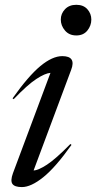

<svg xmlns="http://www.w3.org/2000/svg" viewBox="-20 -750 391 780"><path d="M227 -670.5Q227 -694.5 244 -712.5Q261 -730.5 290 -730.5Q319 -730.5 335 -712.5Q351 -694.5 351 -670.5Q351 -646 335 -626Q319 -606 290 -606Q261 -606 244 -626Q227 -646 227 -670.5ZM32.5 -46 185 -454Q163.5 -452.5 127.8 -429.2Q92 -406 35.5 -347L31 -350.5Q95.5 -441.5 144.2 -481.8Q193 -522 233 -522Q290.5 -522 269 -466L116.5 -57.5Q135.5 -58 170.8 -81Q206 -104 266 -165L270.5 -161.5Q206 -70.5 156 -30.2Q106 10 69 10Q39.5 10 30.5 -2.8Q21.5 -15.5 32.5 -46Z"/></svg>

Font: Newsreader Display
Style: Italic
Weight: 400
Italic angle: -17°
Designer: Hugues Gentile
Foundry: Production Type
Version: Version 1.001